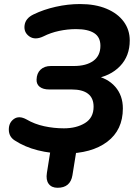

<svg xmlns="http://www.w3.org/2000/svg" viewBox="-20 -735 673 932"><path d="M51.5 -53.3Q23.2 -71.3 22.8 -105.4Q22.4 -139.5 47.4 -157.4Q72.5 -175.2 108.8 -155.2Q147.5 -132.5 194.5 -122.3Q241.4 -112.1 290.3 -112.1Q351 -112.1 392.6 -137.7Q434.3 -163.2 434.3 -217Q434.3 -259 407.4 -279.8Q380.6 -300.7 328.1 -300.7H219.3Q189.2 -300.7 172.9 -313.4Q156.7 -326.1 157.5 -348.6Q158.3 -379.3 176.8 -396.9Q195.4 -414.6 227.1 -414.6H338.5Q398.6 -414.6 433 -439.5Q467.4 -464.4 467.4 -512.9Q467.4 -554.8 437.2 -574.2Q407 -593.7 349.3 -593.7Q308 -593.7 266.8 -584.9Q225.7 -576.1 191.2 -558.6Q149.8 -538.8 122.3 -558.4Q94.7 -577.9 99.3 -612.2Q103.8 -646.5 142.9 -665.1Q191.7 -688.9 250.8 -702.1Q310 -715.4 368.5 -715.4Q442.6 -715.4 496.9 -692.7Q551.2 -670 580.5 -630.1Q609.8 -590.2 609.8 -538.8Q609.8 -463 562.7 -414Q515.6 -365 436.5 -352.6V-368.8Q502 -356.6 539.2 -314.1Q576.4 -271.6 576.4 -208.8Q576.4 -104 500.5 -46.8Q424.6 10.4 294 10.4Q226.6 10.4 163.7 -5.4Q100.7 -21.2 51.5 -53.3ZM207.7 103.9 235.5 -70.6H361.6L331.6 115.7Q321.5 176.5 259.4 176.5Q230.5 176.5 216.3 157.4Q202.1 138.4 207.7 103.9Z"/></svg>

Font: SN Pro Thin
Style: Italic
Weight: 200
Italic angle: -9°
Designer: Tobias Whetton
Foundry: Supernotes
Version: Version 1.003;Glyphs 3.3 (3324)